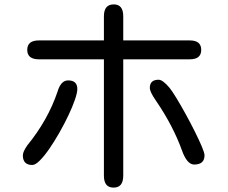

<svg xmlns="http://www.w3.org/2000/svg" viewBox="-20 -815 1040 874"><path d="M497 39Q453 39 453 -15V-545H157Q104 -545 104 -588Q104 -631 157 -631H453V-741Q453 -795 498 -795Q541 -795 541 -741V-631H844Q896 -631 896 -588Q896 -545 844 -545H541V-15Q541 39 497 39ZM864 -66Q831 -66 808 -131Q789 -184 759.5 -241Q730 -298 689 -358Q662 -397 662 -415Q662 -452 702 -452Q721 -452 752 -415Q764 -400 783.5 -368Q803 -336 825 -296Q847 -256 866.5 -217Q886 -178 898.5 -148.5Q911 -119 911 -108Q911 -66 864 -66ZM127 -64Q84 -64 84 -108Q84 -124 104 -153Q198 -268 242 -398Q257 -449 290 -449Q332 -449 332 -410Q332 -393 321 -361Q310 -329 291.5 -290Q273 -251 250.5 -211.5Q228 -172 205 -138.5Q182 -105 161.5 -84.5Q141 -64 127 -64Z"/></svg>

Font: Huninn
Style: Regular
Weight: 400
Designer: justfont
Foundry: justfont
Version: Version 1.003